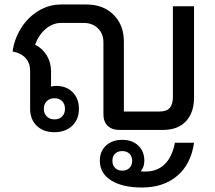

<svg xmlns="http://www.w3.org/2000/svg" viewBox="-20 -578 957 854"><path d="M843 -550V-144Q843 -77 807 -38.5Q771 0 704 0H511Q478 0 459 -18.5Q440 -37 440 -69V-390Q440 -428 415.5 -452Q391 -476 352 -476H252Q215 -476 183.5 -449.5Q152 -423 136 -379Q169 -363 188 -331.5Q207 -300 207 -262V-193Q218 -196 229 -196Q275 -196 303 -168Q331 -140 331 -94Q331 -47 301 -18.5Q271 10 222 10Q173 10 143.5 -18.5Q114 -47 114 -94V-262Q114 -297 94 -319.5Q74 -342 36 -349Q44 -406 74.5 -454Q105 -502 151.5 -530Q198 -558 252 -558H365Q439 -558 485 -512.5Q531 -467 531 -393V-82H690Q721 -82 735 -98Q749 -114 749 -146V-550ZM175 -94Q175 -73 188 -60Q201 -47 222 -47Q244 -47 256.5 -60Q269 -73 269 -94Q269 -115 256.5 -128Q244 -141 222 -141Q201 -141 188 -128Q175 -115 175 -94ZM758 57H843Q830 151 769 203.5Q708 256 611 256Q525 256 474.5 224.5Q424 193 424 137Q424 95 451.5 69.5Q479 44 524 44Q568 44 595 69.5Q622 95 622 137Q622 165 606 184Q612 185 627 185Q679 185 712.5 152.5Q746 120 758 57ZM568 137Q568 118 556 106Q544 94 524 94Q504 94 492 105.5Q480 117 480 137Q480 157 492 169Q504 181 524 181Q544 181 556 169Q568 157 568 137Z"/></svg>

Font: Bai Jamjuree Medium
Style: Regular
Weight: 500
Version: Version 1.000; ttfautohint (v1.6)